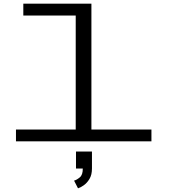

<svg xmlns="http://www.w3.org/2000/svg" viewBox="-20 -770 940 1046"><path d="M67 0V-64.5H392.5V-685.5H107V-750H478V-64.5H805V0ZM394 148V55.5H481V148Q481 182.5 467.5 204.8Q454 227 436.2 239.5Q418.5 252 405 256L383.5 214Q397.5 210.5 414.5 196.5Q431.5 182.5 431 148Z"/></svg>

Font: Trispace Expanded Light
Style: Regular
Weight: 300
Width: 7
Designer: Tyler Finck
Foundry: Etcetera Type Company
Version: Version 1.210; ttfautohint (v1.8.3)